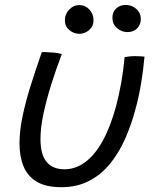

<svg xmlns="http://www.w3.org/2000/svg" viewBox="-20 -735 629 778"><path d="M485 -503.5Q491 -505 502.8 -506.2Q514.5 -507.5 526 -507.5Q536 -507.5 548 -507Q560 -506.5 565.5 -505.5Q561 -454 552.2 -400.2Q543.5 -346.5 529.5 -294.5Q512.5 -230 487 -172.5Q461.5 -115 425.5 -71Q389.5 -27 340.8 -1.8Q292 23.5 228.5 23.5Q165.5 23.5 128.5 1Q91.5 -21.5 75.2 -61.5Q59 -101.5 59 -154.5Q59 -206 72 -266.8Q85 -327.5 105.8 -393Q126.5 -458.5 149.5 -524Q157.5 -524 168.2 -523.8Q179 -523.5 188 -522.5Q200 -522 211.2 -520.2Q222.5 -518.5 230.5 -516Q208.5 -458.5 188.8 -396.2Q169 -334 156.5 -276Q144 -218 144 -171.5Q144 -108.5 169 -78.8Q194 -49 241 -49Q286 -49 325 -77.8Q364 -106.5 395.5 -163Q427 -219.5 450 -303.5Q462 -349 471 -398.8Q480 -448.5 485 -503.5ZM301.5 -598Q279.5 -598 261.2 -613Q243 -628 243 -652Q243 -678.5 260.8 -696.5Q278.5 -714.5 301 -714.5Q325 -714.5 342 -696.5Q359 -678.5 359 -652.5Q359 -629 341.5 -613.5Q324 -598 301.5 -598ZM496.5 -605Q472 -605 453.8 -621.5Q435.5 -638 435.5 -662.5Q435.5 -687 451 -701Q466.5 -715 489 -715Q514 -715 532.2 -699Q550.5 -683 550.5 -658Q550.5 -641.5 543 -629.5Q535.5 -617.5 523.5 -611.2Q511.5 -605 496.5 -605Z"/></svg>

Font: Grandstander Thin Light
Style: Italic
Weight: 300
Italic angle: -15°
Version: Version 1.200